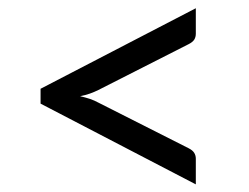

<svg xmlns="http://www.w3.org/2000/svg" viewBox="-20 -576 620 478"><path d="M225 -352Q215 -347 203.8 -343Q192.5 -339 179.5 -336.5Q192.5 -333.5 203.8 -329.8Q215 -326 225 -320.5L449.5 -207Q459.5 -202 463.5 -195.5Q467.5 -189 467.5 -181V-117L81 -318V-355L467.5 -555.5V-492Q467.5 -483.5 463.5 -477.2Q459.5 -471 449.5 -466Z"/></svg>

Font: Lato 2
Style: Regular
Weight: 400
Designer: Lukasz Dziedzic with Adam Twardoch and Botio Nikoltchev
Foundry: tyPoland Lukasz Dziedzic
Version: Version 2.015; 2015-08-06; http://www.latofonts.com/